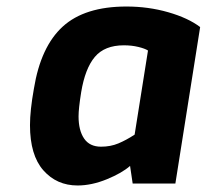

<svg xmlns="http://www.w3.org/2000/svg" viewBox="-20 -563 634 589"><path d="M72 -179Q72 -224 84 -291Q105 -420 172.5 -481.5Q240 -543 368 -543Q435 -543 496 -525.5Q557 -508 594 -480L518 0H387L379 -54Q354 -32 307.5 -13Q261 6 218 6Q154 6 113 -40.5Q72 -87 72 -179ZM393 -150 434 -408Q425 -414 404.5 -419Q384 -424 360 -424Q301 -424 271 -388.5Q241 -353 229 -280Q221 -230 221 -206Q221 -163 238 -138Q255 -113 290 -113Q319 -113 343 -123Q367 -133 393 -150Z"/></svg>

Font: Exo
Style: Bold Italic
Weight: 700
Italic angle: -9°
Designer: Natanael Gama
Foundry: Natanael Gama
Version: Version 1.500; ttfautohint (v1.6)